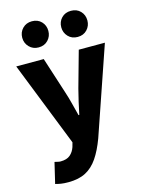

<svg xmlns="http://www.w3.org/2000/svg" viewBox="-148 -903 901 1207"><g transform="rotate(-15 302.0 -299.5)"><path d="M143 219Q115 219 96 216Q77 213 59 208L91 73Q99 74 109 77Q119 80 129 80Q170 80 192 61Q214 42 224 12L232 -17L14 -569H193L269 -333Q282 -294 292 -254Q302 -214 313 -172H318Q326 -213 335.5 -253Q345 -293 355 -333L421 -569H591L395 1Q368 74 335 122.5Q302 171 256.5 195Q211 219 143 219ZM182 -648Q145 -648 121 -673Q97 -698 97 -733Q97 -769 121 -793.5Q145 -818 182 -818Q220 -818 243.5 -793.5Q267 -769 267 -733Q267 -698 243.5 -673Q220 -648 182 -648ZM436 -648Q398 -648 374.5 -673Q351 -698 351 -733Q351 -769 374.5 -793.5Q398 -818 436 -818Q474 -818 497.5 -793.5Q521 -769 521 -733Q521 -698 497.5 -673Q474 -648 436 -648Z"/></g></svg>

Font: Noto Sans JP Thin Black
Style: Regular
Weight: 900
Version: Version 2.004-H2;hotconv 1.0.118;makeotfexe 2.5.65603